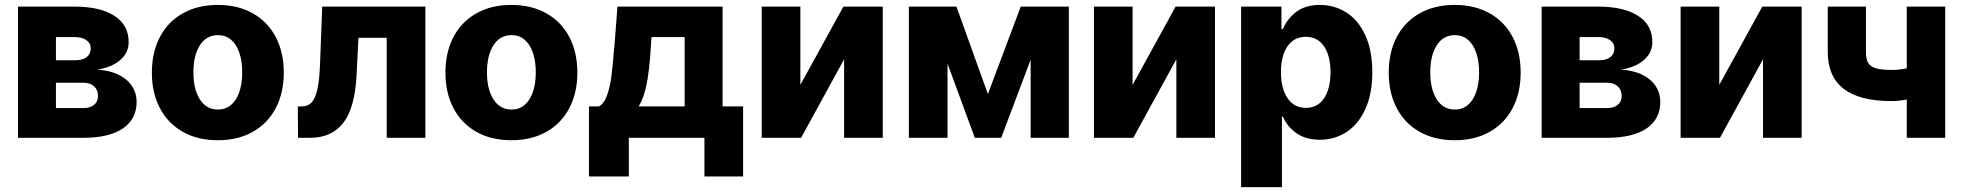

<svg xmlns="http://www.w3.org/2000/svg" viewBox="-20 -557 7930 776"><path d="M52.7 -530.3H281.2Q384.3 -530.3 442.1 -493.2Q500 -456.1 500 -386.7Q500 -344.7 466.8 -315.2Q433.6 -285.6 374 -275.4Q424.8 -272.5 460.4 -254.4Q496.1 -236.3 514.2 -208Q532.2 -179.7 532.2 -145.5Q532.2 -75.7 476.6 -37.8Q420.9 0 316.4 0H52.7ZM376 -168.9Q376 -193.8 360.1 -208.3Q344.2 -222.7 316.4 -222.7H206.1V-120.1H316.4Q344.2 -120.1 360.1 -133.1Q376 -146 376 -168.9ZM346.7 -361.3Q346.7 -382.3 329.1 -394.8Q311.5 -407.2 281.2 -407.2H206.1V-313.5H285.2Q314 -313.5 330.3 -326.2Q346.7 -338.9 346.7 -361.3Z M593.8 -263.7Q593.8 -345.2 626 -407Q658.2 -468.8 718.5 -502.9Q778.8 -537.1 860.4 -537.1Q941.9 -537.1 1002.2 -502.9Q1062.5 -468.8 1094.7 -407Q1127 -345.2 1127 -263.7Q1127 -182.1 1094.7 -120.4Q1062.5 -58.6 1002.2 -24.4Q941.9 9.8 860.4 9.8Q778.8 9.8 718.5 -24.4Q658.2 -58.6 626 -120.4Q593.8 -182.1 593.8 -263.7ZM959 -264.6Q959 -309.1 947.5 -343.3Q936 -377.4 914.1 -396.2Q892.1 -415 861.3 -415Q814 -415 787.8 -374Q761.7 -333 761.7 -264.6Q761.7 -196.3 787.8 -155.3Q814 -114.3 861.3 -114.3Q892.1 -114.3 914.1 -133.1Q936 -151.9 947.5 -186Q959 -220.2 959 -264.6Z M1183.6 -127H1201.2Q1225.1 -127 1240 -143.6Q1254.9 -160.2 1262.9 -197Q1271 -233.9 1273.4 -295.9L1282.2 -530.3H1699.2V0H1543V-404.3H1428.7L1420.9 -249Q1413.6 -118.7 1366.5 -59.3Q1319.3 0 1233.4 0H1184.6Z M1780.3 -263.7Q1780.3 -345.2 1812.5 -407Q1844.7 -468.8 1905 -502.9Q1965.3 -537.1 2046.9 -537.1Q2128.4 -537.1 2188.7 -502.9Q2249 -468.8 2281.2 -407Q2313.5 -345.2 2313.5 -263.7Q2313.5 -182.1 2281.2 -120.4Q2249 -58.6 2188.7 -24.4Q2128.4 9.8 2046.9 9.8Q1965.3 9.8 1905 -24.4Q1844.7 -58.6 1812.5 -120.4Q1780.3 -182.1 1780.3 -263.7ZM2145.5 -264.6Q2145.5 -309.1 2134 -343.3Q2122.6 -377.4 2100.6 -396.2Q2078.6 -415 2047.9 -415Q2000.5 -415 1974.4 -374Q1948.2 -333 1948.2 -264.6Q1948.2 -196.3 1974.4 -155.3Q2000.5 -114.3 2047.9 -114.3Q2078.6 -114.3 2100.6 -133.1Q2122.6 -151.9 2134 -186Q2145.5 -220.2 2145.5 -264.6Z M2360.4 -127H2400.4Q2421.4 -137.7 2433.3 -171.4Q2445.3 -205.1 2450.7 -246.1Q2456.1 -287.1 2460.9 -347.7L2462.9 -366.2L2475.6 -530.3H2900.4V-127H2983.4V156.2H2827.1V0H2521.5V156.2H2360.4ZM2747.1 -127V-407.2H2613.3L2610.4 -366.2Q2605 -275.9 2594 -219.2Q2583 -162.6 2561.5 -127Z M3388.7 -530.3H3547.9V0H3391.6V-317.4L3217.8 0H3058.6V-530.3H3214.8V-213.9Z M4105.5 -530.3H4299.8V0H4145.5V-315.4L4026.4 0H3919.9L3809.6 -299.8V0H3653.3V-530.3H3845.7L3972.7 -176.8Z M4731.4 -530.3H4890.6V0H4734.4V-317.4L4560.5 0H4401.4V-530.3H4557.6V-213.9Z M4996.1 -530.3H5159.2V-439.5H5165Q5182.1 -481 5219.2 -509Q5256.3 -537.1 5314.5 -537.1Q5372.6 -537.1 5420.7 -507.1Q5468.8 -477.1 5497.6 -415.5Q5526.4 -354 5526.4 -264.6Q5526.4 -177.7 5498.3 -116.2Q5470.2 -54.7 5422.1 -23.4Q5374 7.8 5314.5 7.8Q5257.3 7.8 5219.7 -18.8Q5182.1 -45.4 5165 -85.9H5161.1V199.2H4996.1ZM5257.8 -121.1Q5305.7 -121.1 5331.5 -159.9Q5357.4 -198.7 5357.4 -265.6Q5357.4 -331.1 5331.3 -369.6Q5305.2 -408.2 5257.8 -408.2Q5210.4 -408.2 5183.8 -370.1Q5157.2 -332 5157.2 -265.6Q5157.2 -199.2 5183.8 -160.2Q5210.4 -121.1 5257.8 -121.1Z M5592.8 -263.7Q5592.8 -345.2 5625 -407Q5657.2 -468.8 5717.5 -502.9Q5777.8 -537.1 5859.4 -537.1Q5940.9 -537.1 6001.2 -502.9Q6061.5 -468.8 6093.8 -407Q6126 -345.2 6126 -263.7Q6126 -182.1 6093.8 -120.4Q6061.5 -58.6 6001.2 -24.4Q5940.9 9.8 5859.4 9.8Q5777.8 9.8 5717.5 -24.4Q5657.2 -58.6 5625 -120.4Q5592.8 -182.1 5592.8 -263.7ZM5958 -264.6Q5958 -309.1 5946.5 -343.3Q5935.1 -377.4 5913.1 -396.2Q5891.1 -415 5860.4 -415Q5813 -415 5786.9 -374Q5760.7 -333 5760.7 -264.6Q5760.7 -196.3 5786.9 -155.3Q5813 -114.3 5860.4 -114.3Q5891.1 -114.3 5913.1 -133.1Q5935.1 -151.9 5946.5 -186Q5958 -220.2 5958 -264.6Z M6210.9 -530.3H6439.5Q6542.5 -530.3 6600.3 -493.2Q6658.2 -456.1 6658.2 -386.7Q6658.2 -344.7 6625 -315.2Q6591.8 -285.6 6532.2 -275.4Q6583 -272.5 6618.7 -254.4Q6654.3 -236.3 6672.4 -208Q6690.4 -179.7 6690.4 -145.5Q6690.4 -75.7 6634.8 -37.8Q6579.1 0 6474.6 0H6210.9ZM6534.2 -168.9Q6534.2 -193.8 6518.3 -208.3Q6502.4 -222.7 6474.6 -222.7H6364.3V-120.1H6474.6Q6502.4 -120.1 6518.3 -133.1Q6534.2 -146 6534.2 -168.9ZM6504.9 -361.3Q6504.9 -382.3 6487.3 -394.8Q6469.7 -407.2 6439.5 -407.2H6364.3V-313.5H6443.4Q6472.2 -313.5 6488.5 -326.2Q6504.9 -338.9 6504.9 -361.3Z M7102.5 -530.3H7261.7V0H7105.5V-317.4L6931.6 0H6772.5V-530.3H6928.7V-213.9Z M7841.8 0H7686.5V-154.8Q7651.9 -148.4 7625 -148.4Q7367.2 -148.4 7367.2 -346.7V-530.3H7521.5V-346.7Q7521.5 -318.4 7530.5 -303Q7539.6 -287.6 7561.5 -281Q7583.5 -274.4 7625 -274.4Q7656.2 -274.4 7686.5 -280.8V-530.3H7841.8Z"/></svg>

Font: Pretendard JP ExtraBold
Style: Regular
Weight: 800
Designer: Base glyphs from Inter by Rasmus Andersson; Hangeul glyphs from Noto Sans CJK(Source Han Sans) by Jang Soo-young and Kan
Foundry: Kil Hyung-jin
Version: Version 1.309